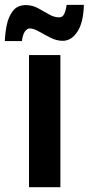

<svg xmlns="http://www.w3.org/2000/svg" viewBox="-63 -775 367 795"><path d="M187 0H57.1V-546.9H187ZM-43 -605Q-42 -636.2 -35.2 -670.7Q-28.3 -705.1 -9.8 -729.5Q8.8 -753.9 43.9 -753.9Q70.8 -753.9 94.2 -741.2Q117.7 -728.5 139.4 -715.8Q161.1 -703.1 182.1 -703.1Q195.8 -703.1 202.6 -716.8Q209.5 -730.5 212.9 -754.9H284.2Q282.7 -682.6 257.8 -644.3Q232.9 -606 196.8 -606Q171.4 -606 146 -618.9Q120.6 -631.8 98.4 -644.5Q76.2 -657.2 60.1 -657.2Q49.3 -657.2 40.3 -644.8Q31.2 -632.3 27.8 -605Z"/></svg>

Font: Open Sans Condensed
Style: Bold
Weight: 700
Width: 3
Designer: Monotype Design Team
Foundry: Monotype Imaging Inc.
Version: Version 3.003; ttfautohint (v1.8.4)